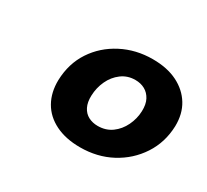

<svg xmlns="http://www.w3.org/2000/svg" viewBox="-85 -839 667 618"><g transform="rotate(30 248.5 -530.5)"><path d="M265 -349Q212 -349 173.5 -368Q135 -387 115.5 -421.5Q96 -456 97 -502Q99 -564 130 -611Q161 -658 213 -685Q265 -712 327 -712Q381 -712 419 -693Q457 -674 477.5 -640.5Q498 -607 497 -561Q495 -500 463.5 -452Q432 -404 380.5 -376.5Q329 -349 265 -349ZM280 -437Q310 -437 332 -453Q354 -469 366.5 -495Q379 -521 380 -549Q381 -575 372 -592Q363 -609 347.5 -617.5Q332 -626 312 -626Q283 -626 261 -609.5Q239 -593 227 -567Q215 -541 214 -512Q213 -487 221.5 -470Q230 -453 245.5 -445Q261 -437 280 -437Z"/></g></svg>

Font: DM Sans 18pt Black
Style: Italic
Weight: 900
Italic angle: -10°
Designer: Colophon Foundry, Jonny Pinhorn
Foundry: Colophon Foundry
Version: Version 4.004;gftools[0.9.30]